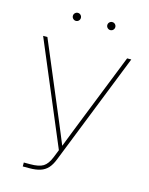

<svg xmlns="http://www.w3.org/2000/svg" viewBox="-131 -982 823 1063"><g transform="rotate(15 280.0 -450.0)"><path d="M105.5 0V-22.5H141.6Q192.4 -22.5 216.8 -37.6Q241.2 -52.7 258.3 -95.7L275.4 -138.7L27.3 -727.5H51.8L203.6 -367.2Q218.3 -332.5 232.7 -298.1Q247.1 -263.7 261.5 -229Q275.9 -194.3 290 -159.7H284.2Q304.2 -211.9 324.7 -263.7Q345.2 -315.4 365.7 -367.2L508.8 -727.5H532.7L278.8 -86.9Q266.1 -54.2 248.8 -35.4Q231.4 -16.6 205.8 -8.3Q180.2 0 141.6 0ZM377.9 -854.5Q368.7 -854.5 361.8 -861.3Q355 -868.2 355 -877.4Q355 -887.2 361.8 -893.8Q368.7 -900.4 377.9 -900.4Q387.7 -900.4 394.3 -893.6Q400.9 -886.7 400.9 -877.4Q400.9 -868.2 394.3 -861.3Q387.7 -854.5 377.9 -854.5ZM180.7 -854.5Q171.4 -854.5 164.6 -861.3Q157.7 -868.2 157.7 -877.4Q157.7 -887.2 164.6 -893.8Q171.4 -900.4 180.7 -900.4Q190.4 -900.4 197 -893.6Q203.6 -886.7 203.6 -877.4Q203.6 -868.2 197 -861.3Q190.4 -854.5 180.7 -854.5Z"/></g></svg>

Font: Inter 18pt Thin
Style: Regular
Weight: 250
Designer: Rasmus Andersson
Foundry: rsms
Version: Version 4.001;git-66647c0bb